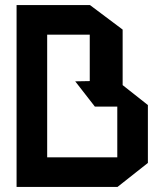

<svg xmlns="http://www.w3.org/2000/svg" viewBox="-20 -733 619 753"><path d="M165 -597V-713H332V-597ZM45 0V-116H440V0ZM45 -116V-713H165V-116ZM461 -377 405 -415H332V-713H333L461 -617ZM352 -315 275 -414 332 -415H440V-315ZM440 0V-415H441L560 -321V-94L441 0Z"/></svg>

Font: Foldit Medium
Style: Regular
Weight: 500
Version: Version 1.003